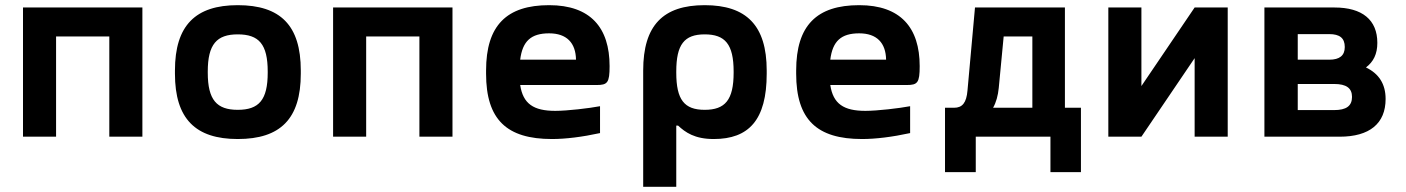

<svg xmlns="http://www.w3.org/2000/svg" viewBox="-20 -529 5440 743"><path d="M69 0H197V-388H403V0H531V-500H69Z M657 -256V-244C657 -69 737 9 900 9C1065 9 1144 -69 1144 -244V-256C1144 -431 1065 -509 900 -509C737 -509 657 -431 657 -256ZM784 -248V-252C784 -358 819 -396 900 -396C982 -396 1016 -358 1016 -252V-248C1016 -142 982 -104 900 -104C819 -104 784 -142 784 -248Z M1269 0H1397V-388H1603V0H1731V-500H1269Z M2339 -273C2339 -422 2265 -509 2105 -509C1941 -509 1861 -431 1861 -256V-244C1861 -66 1941 9 2116 9C2169 9 2233 1 2302 -14V-118C2260 -110 2175 -100 2129 -100C2045 -100 2004 -127 1993 -200H2289C2331 -200 2339 -209 2339 -273ZM1993 -298C2002 -370 2035 -400 2105 -400C2173 -400 2208 -363 2209 -298Z M2947 -244V-256C2947 -431 2868 -509 2707 -509C2546 -509 2469 -431 2469 -256V194H2597V-43H2604C2632 -17 2668 9 2742 9C2877 9 2947 -64 2947 -244ZM2597 -248V-252C2597 -357 2628 -396 2707 -396C2786 -396 2819 -358 2819 -252V-248C2819 -142 2786 -104 2707 -104C2628 -104 2597 -143 2597 -248Z M3539 -273C3539 -422 3465 -509 3305 -509C3141 -509 3061 -431 3061 -256V-244C3061 -66 3141 9 3316 9C3369 9 3433 1 3502 -14V-118C3460 -110 3375 -100 3329 -100C3245 -100 3204 -127 3193 -200H3489C3531 -200 3539 -209 3539 -273ZM3193 -298C3202 -370 3235 -400 3305 -400C3373 -400 3408 -363 3409 -298Z M3672 -112H3637V137H3756V0H4045V137H4163V-112H4101V-500H3753L3724 -179C3720 -131 3704 -112 3672 -112ZM3823 -112C3835 -133 3842 -159 3845 -189L3864 -388H3975V-112Z M4269 0H4397L4603 -304V0H4731V-500H4603L4397 -196V-500H4269Z M4873 0H5164C5280 0 5342 -51 5342 -146C5342 -204 5316 -244 5266 -268C5295 -290 5310 -320 5310 -363C5310 -452 5252 -500 5144 -500H4873ZM5002 -103V-204H5143C5190 -204 5212 -188 5212 -154C5212 -119 5190 -103 5143 -103ZM5002 -298V-397H5124C5164 -397 5184 -382 5184 -347C5184 -314 5164 -298 5124 -298Z"/></svg>

Font: LT Wave Mono Bold
Style: Regular
Weight: 700
Designer: Daniel Lyons
Version: Version 2.5 (Glyphs App)